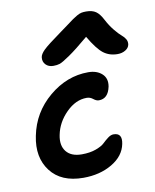

<svg xmlns="http://www.w3.org/2000/svg" viewBox="-81 -841 677 838"><g transform="rotate(-10 257.5 -422.5)"><path d="M176.8 -569.8Q155.3 -569.8 142.8 -583Q130.4 -596.2 132.8 -615.2Q134.3 -628.9 152.1 -646.5Q169.9 -664.1 233.9 -710Q248.5 -720.2 269 -735.6Q289.6 -751 297.1 -756.3Q304.7 -761.7 316.7 -768.6Q328.6 -775.4 337.4 -777.1Q346.2 -778.8 357.9 -778.8Q384.8 -778.8 400.9 -767.8Q417 -756.8 431.2 -729Q445.8 -701.2 463.4 -679.7Q481 -658.2 492.4 -648.9Q503.9 -639.6 510.3 -628.4Q516.6 -617.2 514.2 -604Q511.2 -589.8 496.3 -580.8Q481.4 -571.8 461.9 -571.8Q425.3 -571.8 399.2 -591.8Q373 -611.8 338.9 -669.9Q284.2 -623.5 250.7 -600.6Q217.3 -577.6 205.1 -573.7Q192.9 -569.8 176.8 -569.8ZM221.2 -65.9Q123 -65.9 75.9 -127.7Q28.8 -189.5 47.9 -282.2Q67.9 -383.3 147 -449.7Q226.1 -516.1 320.8 -516.1Q358.9 -516.1 381.6 -495.4Q404.3 -474.6 397.9 -439Q387.2 -387.2 346.2 -387.2Q335 -387.2 322.5 -397.2Q310.1 -407.2 294.9 -407.2Q246.1 -407.2 203.9 -365Q161.6 -322.8 150.9 -268.1Q141.6 -222.7 163.3 -195.3Q185.1 -168 231.9 -168Q268.1 -168 294.7 -177.7Q321.3 -187.5 333 -199Q344.7 -210.4 357.7 -220.2Q370.6 -230 382.8 -230Q422.9 -230 413.1 -182.1Q402.8 -129.9 348.6 -97.9Q294.4 -65.9 221.2 -65.9Z"/></g></svg>

Font: Shantell Sans Irregular Bouncy
Style: Italic
Weight: 500
Italic angle: -11.31°
Designer: Stephen Nixon, Anya Danilova, Shantell Martin
Foundry: Arrow Type
Version: Version 1.006;[9816181b4]